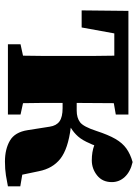

<svg xmlns="http://www.w3.org/2000/svg" viewBox="90 -634 556 776"><g transform="rotate(90 368.0 -246.0)"><path d="M633 12Q583 12 548.5 -8Q514 -28 506 -80L492 -169Q488 -196 470.5 -208.5Q453 -221 417 -221H396Q396 -181 396 -138.5Q396 -96 397 -61L443 -51V0H159V-51L205 -61Q206 -97 206 -138Q206 -179 206 -210V-277Q206 -309 206 -351Q206 -393 205 -430H115L91 -298H22L24 -487H443V-436L397 -428Q397 -393 396.5 -352.5Q396 -312 396 -278H427Q456 -278 474 -291.5Q492 -305 509 -357Q525 -406 541.5 -434.5Q558 -463 580.5 -479Q603 -495 635 -504Q674 -495 695 -472.5Q716 -450 716 -420Q716 -382 689 -360.5Q662 -339 628 -339Q594 -339 567 -349Q566 -345 564 -340.5Q562 -336 560 -332Q547 -301 531.5 -283.5Q516 -266 496 -254Q582 -243 621.5 -212Q661 -181 672 -125L686 -58L733 -50V0Q714 4 689 8Q664 12 633 12Z"/></g></svg>

Font: Source Serif Pro Black
Style: Regular
Weight: 900
Designer: Frank Grießhammer
Foundry: Adobe Systems Incorporated
Version: Version 3.001;hotconv 1.0.111;makeotfexe 2.5.65597